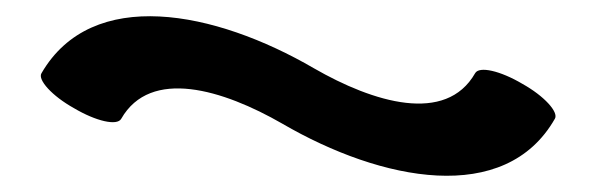

<svg xmlns="http://www.w3.org/2000/svg" viewBox="-20 -518 743 236"><path d="M129 -372C165 -435 254 -408 327 -366C449 -295 601 -265 662 -372C667 -380 649 -400 622 -415C595 -431 569 -437 564 -428C528 -365 439 -392 366 -434C244 -505 93 -535 31 -428C26 -420 44 -400 71 -385C98 -369 124 -363 129 -372Z"/></svg>

Font: Nupuram SemiBold
Style: Regular
Weight: 600
Designer: Santhosh Thottingal (santhosh.thottingal@gmail.com)
Foundry: SMC
Version: Version 1.000